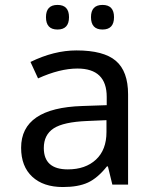

<svg xmlns="http://www.w3.org/2000/svg" viewBox="-20 -751 640 781"><path d="M437 0 418.9 -74.2H415Q377.4 -26.9 337.9 -8.5Q298.3 9.8 235.8 9.8Q156.2 9.8 111.1 -32.2Q65.9 -74.2 65.9 -149.9Q65.9 -312 314.9 -319.8L414.1 -323.2V-356.9Q414.1 -472.2 294.9 -472.2Q223.1 -472.2 134.8 -432.1L104 -499Q199.7 -545.9 291 -545.9Q401.9 -545.9 451.4 -503.4Q501 -460.9 501 -367.2V0ZM413.1 -262.2 334 -258.8Q238.3 -254.9 198.2 -228.8Q158.2 -202.6 158.2 -148.9Q158.2 -62 255.9 -62Q327.6 -62 370.4 -101.8Q413.1 -141.6 413.1 -213.9ZM213.9 -731Q260.7 -731 260.7 -681.2Q260.7 -630.9 213.9 -630.9Q167 -630.9 167 -681.2Q167 -731 213.9 -731ZM397 -731Q443.8 -731 443.8 -681.2Q443.8 -630.9 397 -630.9Q350.1 -630.9 350.1 -681.2Q350.1 -731 397 -731Z"/></svg>

Font: WenQuanYi Micro Hei Mono
Style: Regular
Weight: 400
Foundry: Ascender Corporation
Version: Version 0.2.0-beta